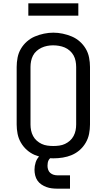

<svg xmlns="http://www.w3.org/2000/svg" viewBox="-20 -942 640 1152"><path d="M300 8Q272 8 243.5 3.5Q215 -1 189 -12Q163 -23 141.5 -42Q120 -61 105.5 -86Q91 -111 85.5 -139Q80 -167 80 -195V-540Q80 -568 85.5 -596.5Q91 -625 105.5 -649.5Q120 -674 141.5 -693Q163 -712 189 -723Q215 -734 243.5 -740Q272 -746 300 -746Q328 -746 356.5 -740Q385 -734 411 -723Q437 -712 458.5 -693Q480 -674 494.5 -649.5Q509 -625 514.5 -596.5Q520 -568 520 -540V-195Q520 -167 514.5 -139Q509 -111 494.5 -86Q480 -61 458.5 -42Q437 -23 411 -12Q385 -1 356.5 3.5Q328 8 300 8ZM300 -66Q318 -66 336 -68.5Q354 -71 370 -78.5Q386 -86 399.5 -98Q413 -110 421.5 -126Q430 -142 433.5 -159.5Q437 -177 437 -195V-540Q437 -558 433.5 -576Q430 -594 421.5 -609.5Q413 -625 399 -637.5Q385 -650 368.5 -657Q352 -664 334 -667Q316 -670 298 -670Q280 -670 262.5 -666.5Q245 -663 229 -655.5Q213 -648 199.5 -636Q186 -624 178 -608.5Q170 -593 166.5 -575.5Q163 -558 163 -540V-195Q163 -177 166.5 -159.5Q170 -142 178.5 -126Q187 -110 200.5 -98Q214 -86 230 -78.5Q246 -71 264 -68.5Q282 -66 300 -66ZM325 190Q308 190 291 188Q274 186 258 180Q242 174 228 164.5Q214 155 204.5 141Q195 127 191 110Q187 93 187 76Q187 54 194 32Q201 10 217.5 -6Q234 -22 256 -28.5Q278 -35 300 -35V0Q291 0 283.5 5.5Q276 11 272 18.5Q268 26 266.5 35Q265 44 265 53Q265 65 269 76.5Q273 88 281.5 95.5Q290 103 301.5 106.5Q313 110 325 110H400V190ZM150 -848V-922H450V-848Z"/></svg>

Font: Iosevka Meiseki Sans
Style: Regular
Weight: 400
Monospace: yes
Designer: Belleve Invis
Foundry: Belleve Invis
Version: Version 11.2.6; ttfautohint (v1.8.4)